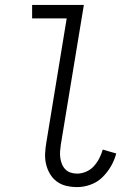

<svg xmlns="http://www.w3.org/2000/svg" viewBox="-20 -755 540 783"><path d="M295 8Q272 8 250.5 3Q229 -2 212 -14.5Q195 -27 184 -45.5Q173 -64 168 -85Q163 -106 164 -128.5Q165 -151 169 -174L252 -680H111V-735H322L228 -165Q226 -151 225 -137.5Q224 -124 226 -110.5Q228 -97 233 -85Q238 -73 247 -64Q256 -55 268.5 -51Q281 -47 295 -47Q313 -47 331.5 -55Q350 -63 363 -77.5Q376 -92 385 -109.5Q394 -127 399 -145L454 -129Q447 -102 432.5 -77Q418 -52 397.5 -32Q377 -12 349.5 -2Q322 8 295 8Z"/></svg>

Font: Iosevka Curly Light
Style: Italic
Weight: 300
Italic angle: -9°
Monospace: yes
Designer: Belleve Invis
Foundry: Belleve Invis
Version: Version 22.1.2; ttfautohint (v1.8.4)